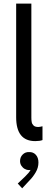

<svg xmlns="http://www.w3.org/2000/svg" viewBox="-20 -772 286 1061"><path d="M69.3 -124V-752H153.3V-122.1Q153.3 -107.4 155.3 -96.9Q157.2 -86.4 165.5 -78.4Q173.8 -70.3 191.4 -70.3Q199.2 -70.3 214.8 -74.2V2Q200.2 7.8 174.8 7.8Q69.3 7.8 69.3 -124ZM78.1 242.2 118.2 204.1Q141.1 182.1 148.9 167Q144 168 140.6 168Q128.4 168 116.9 161.6Q105.5 155.3 98.1 143.8Q90.8 132.3 90.8 118.2Q90.8 96.2 105.5 81.8Q120.1 67.4 140.6 68.4Q163.6 67.4 178 83.3Q192.4 99.1 192.4 126Q192.4 154.8 177.2 180.4Q162.1 206.1 144.5 223.6L102.5 268.6Z"/></svg>

Font: Reddit Sans Vanilla
Style: Regular
Weight: 400
Designer: Stephen Hutchings
Foundry: Reddit
Version: Version 1.013